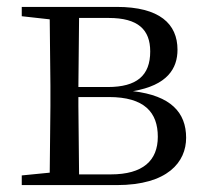

<svg xmlns="http://www.w3.org/2000/svg" viewBox="-20 -536 596 556"><path d="M123 0H318C466 0 519 -67 519 -137C519 -210 475 -259 365 -272C465 -289 494 -338 494 -392C494 -467 442 -516 318 -516H43V-489L124 -480L126 -288V-229L124 -36L43 -28V0ZM209 -484H295C380 -484 415 -450 415 -387C415 -317 376 -284 292 -284H207ZM207 -255H295C399 -255 437 -210 437 -140C437 -71 394 -31 301 -31H209L207 -229Z"/></svg>

Font: Noto Serif CJK TC
Style: Regular
Weight: 400
Designer: Ryoko NISHIZUKA 西塚涼子 (kana & ideographs); Frank Grießhammer (Latin, Greek & Cyrillic); Wenlong ZHANG 张文龙 (bopomofo); San
Foundry: Adobe
Version: Version 2.001;hotconv 1.1.0;makeotfexe 2.6.0